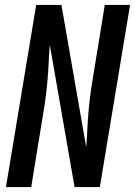

<svg xmlns="http://www.w3.org/2000/svg" viewBox="-20 -755 545 775"><path d="M4 0 126 -735H228L291 -373L328 -161Q331 -196 332.5 -231Q334 -266 337 -301Q340 -336 344.5 -371Q349 -406 355 -441L403 -735H505L383 0H281L181 -574Q178 -539 176.5 -504Q175 -469 172 -434Q169 -399 164.5 -364Q160 -329 154 -294L106 0Z"/></svg>

Font: Iosevka Curly Semibold Oblique
Style: Regular
Weight: 600
Italic angle: -9°
Monospace: yes
Designer: Belleve Invis
Foundry: Belleve Invis
Version: Version 11.1.0; ttfautohint (v1.8.3)